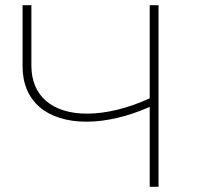

<svg xmlns="http://www.w3.org/2000/svg" viewBox="-20 -720 763 740"><path d="M557 -700V-341C472 -302 388 -282 315 -282C181 -282 101 -351 101 -466V-700H67V-464C67 -331 159 -251 314 -251C389 -251 473 -271 557 -308V0H591V-700Z"/></svg>

Font: Talent ExtraLight
Style: Regular
Weight: 200
Designer: Mike Powis
Version: Version 1.001;hotconv 1.0.109;makeotfexe 2.5.65596